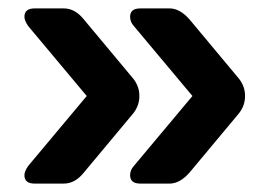

<svg xmlns="http://www.w3.org/2000/svg" viewBox="-20 -512 655 456"><path d="M295 -241 179 -102Q158 -76 132 -76H62Q38 -76 38 -96Q38 -105 47 -118L186 -284L47 -450Q38 -463 38 -472Q38 -492 62 -492H132Q158 -492 179 -466L295 -327Q311 -308 311 -284Q311 -260 295 -241ZM546 -327Q562 -308 562 -284Q562 -260 546 -241L430 -102Q407 -76 383 -76H313Q289 -76 289 -96Q289 -108 298 -118L437 -284L298 -450Q289 -460 289 -472Q289 -492 313 -492H383Q407 -492 430 -466Z"/></svg>

Font: Solway Medium
Style: Regular
Weight: 500
Designer: Mariya V. Pigoulevskaya
Foundry: The Northern Block Ltd.
Version: Version 1.000;hotconv 1.0.109;makeotfexe 2.5.65596